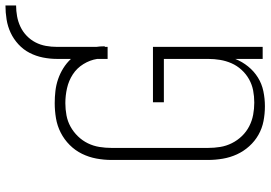

<svg xmlns="http://www.w3.org/2000/svg" viewBox="-160 -798 967 686"><g transform="rotate(-90 323.0 -455.5)"><path d="M286 8Q259 8 233 3Q207 -2 184 -15Q161 -28 143 -48Q125 -68 114 -92Q103 -116 98.5 -142.5Q94 -169 94 -195V-540Q94 -567 99 -594Q104 -621 116 -645.5Q128 -670 147.5 -689.5Q167 -709 191.5 -721.5Q216 -734 243 -738.5Q270 -743 297 -743Q319 -743 340.5 -740.5Q362 -738 382.5 -731Q403 -724 421.5 -712.5Q440 -701 455 -685V-735Q455 -760 460 -785Q465 -810 476.5 -832.5Q488 -855 507 -872.5Q526 -890 548.5 -900.5Q571 -911 596 -915Q621 -919 646 -919V-881Q627 -881 607.5 -877.5Q588 -874 570 -865.5Q552 -857 537.5 -843Q523 -829 514 -811.5Q505 -794 501.5 -774.5Q498 -755 498 -735V-594Q499 -588 499.5 -581Q500 -574 500 -567Q500 -566 500 -565.5Q500 -565 500 -564H498V-554H455V-591Q451 -617 436.5 -640.5Q422 -664 399.5 -678.5Q377 -693 350.5 -699Q324 -705 297 -705Q275 -705 253.5 -701Q232 -697 213 -686.5Q194 -676 178.5 -660Q163 -644 153.5 -624.5Q144 -605 140.5 -583.5Q137 -562 137 -540V-195Q137 -173 140.5 -151.5Q144 -130 154 -110Q164 -90 179.5 -74Q195 -58 214.5 -48Q234 -38 255.5 -34Q277 -30 299 -30Q321 -30 342 -34Q363 -38 382 -48.5Q401 -59 416 -75.5Q431 -92 439.5 -111.5Q448 -131 451.5 -152Q455 -173 455 -195V-353H300V-392H498V0H455V-98Q445 -73 428 -52Q411 -31 388.5 -17Q366 -3 339.5 2.5Q313 8 286 8Z"/></g></svg>

Font: Iosevka Slab XLtEx
Style: Regular
Weight: 200
Width: 7
Monospace: yes
Designer: Belleve Invis
Foundry: Belleve Invis
Version: Version 11.1.0; ttfautohint (v1.8.3)